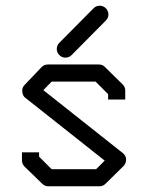

<svg xmlns="http://www.w3.org/2000/svg" viewBox="-20 -702 580 673"><path d="M179 -530Q179 -543 188 -552L308 -673Q317 -682 329 -682Q342 -682 351 -673Q360 -664 360 -651Q360 -639 351 -630L231 -509Q222 -500 209 -500Q197 -500 188 -509Q179 -518 179 -530ZM359 -372 315 -416H161L132 -386L411 -165Q422 -155.5 422 -143Q422 -129 413 -120L350 -58Q341 -49 329 -49H149Q137 -49 128 -58L66 -118Q57 -127 57 -140V-168H117V-153L161 -109H317L347 -139L69 -359Q59.5 -365.5 58 -381V-384.5Q58 -396 66 -404L126 -467Q135 -476 148 -476H327Q339 -476 348 -467L410 -406Q419 -397 419 -385V-353H359Z"/></svg>

Font: 3270 Nerd Font Mono
Style: Regular
Weight: 400
Monospace: yes
Version: Version 3.0.1;Nerd Fonts 3.0.0